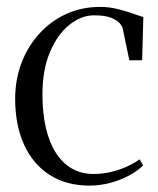

<svg xmlns="http://www.w3.org/2000/svg" viewBox="-20 -540 468 570"><path d="M245.5 11Q176.5 11 127 -21Q77.5 -53 51.2 -111Q25 -169 25 -246.5Q25 -303 43.5 -352.2Q62 -401.5 96 -439.2Q130 -477 176 -498.2Q222 -519.5 277.5 -519.5Q304 -519.5 330 -513Q356 -506.5 376.2 -499.2Q396.5 -492 405.5 -489.5L402 -361H364L344 -456.5Q343 -461.5 335.8 -470.5Q328.5 -479.5 310.5 -487Q292.5 -494.5 258.5 -494.5Q221.5 -494.5 186.2 -466.5Q151 -438.5 128.5 -385.8Q106 -333 106 -258.5Q106 -205.5 115.8 -162.2Q125.5 -119 144.8 -88Q164 -57 192.5 -40.2Q221 -23.5 258 -23.5Q285.5 -23.5 311.8 -30Q338 -36.5 359.5 -46.8Q381 -57 394.5 -67L405 -49Q388.5 -32.5 362.8 -18.8Q337 -5 306.8 3Q276.5 11 245.5 11Z"/></svg>

Font: Merriweather 144pt Light
Style: Regular
Weight: 300
Version: Version 2.100